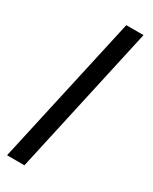

<svg xmlns="http://www.w3.org/2000/svg" viewBox="-251 -870 886 1110"><g transform="rotate(30 192.5 -315.0)"><path d="M15 183H131L351 -813H236Z"/></g></svg>

Font: Noto Sans JP Black
Style: Regular
Weight: 900
Designer: Ryoko NISHIZUKA  (kana, bopomofo & ideographs); Paul D. Hunt (Latin, Greek & Cyrillic); Sandoll Communications , Soo-you
Foundry: Adobe
Version: Version 2.002;hotconv 1.0.116;makeotfexe 2.5.65601